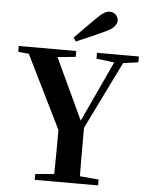

<svg xmlns="http://www.w3.org/2000/svg" viewBox="-63 -1027 827 1078"><g transform="rotate(5 350.5 -488.5)"><path d="M322 -815Q352 -845 381.5 -875.5Q411 -906 438 -932Q463 -957 479 -967Q495 -977 512 -977Q534 -977 547 -962.5Q560 -948 560 -931Q560 -916 547.5 -899.5Q535 -883 499 -866Q459 -847 418 -829Q377 -811 336 -794ZM174 0V-33L332 -47H371L531 -33V0ZM279 0Q280 -39 280.5 -71.5Q281 -104 281.5 -140.5Q282 -177 282 -224.5Q282 -272 282 -339H424Q424 -272 424 -225Q424 -178 424 -141.5Q424 -105 424.5 -72Q425 -39 426 0ZM301 -252 60 -741H221L417 -322H388L395 -338L582 -741H633L393 -252ZM19 -708V-741H343V-708L205 -694H166ZM460 -708V-741H696V-708L596 -694H573Z"/></g></svg>

Font: Noto Serif TC ExtraLight
Style: Bold
Weight: 700
Version: Version 2.002-H1;hotconv 1.1.0;makeotfexe 2.6.0